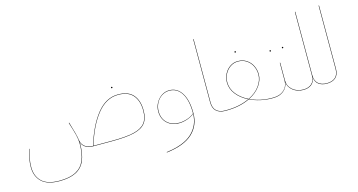

<svg xmlns="http://www.w3.org/2000/svg" viewBox="-95 -1151 3374 1807"><g transform="rotate(-15 1591.5 -247.5)"><path d="M992 -489Q992 -496 999 -496Q1002 -496 1004 -493.5Q1006 -491 1006 -489Q1006 -482 999 -482Q992 -482 992 -489ZM1233 -203Q1233 -125 1198.5 -81Q1164 -37 1086 -18.5Q1008 0 869 0H688Q637 0 609 -21.5Q581 -43 574 -73L575 -59Q575 42 548 106.5Q521 171 460 203Q399 235 298 235Q180 235 124.5 181.5Q69 128 69 40Q69 -49 103 -132L106 -130Q73 -49 73 40Q73 127 127 179Q181 231 298 231Q398 231 458 199.5Q518 168 544.5 104.5Q571 41 571 -59Q571 -98 559.5 -144Q548 -190 522 -271L526 -273Q549 -196 558 -162.5Q567 -129 574 -85Q580 -51 607 -28Q634 -5 687 -4Q743 -190 831.5 -300.5Q920 -411 1038 -411Q1139 -411 1186 -355Q1233 -299 1233 -203ZM1229 -203Q1229 -297 1183 -352Q1137 -407 1038 -407Q922 -407 834 -297.5Q746 -188 691 -4H869Q1007 -4 1084 -22Q1161 -40 1195 -83Q1229 -126 1229 -203Z M1679 -57Q1679 61 1597.5 138Q1516 215 1343 236L1341 232Q1512 211 1592.5 136Q1673 61 1675 -53Q1649 -29 1607 -14.5Q1565 0 1528 0Q1453 0 1408 -43.5Q1363 -87 1363 -158Q1363 -201 1383 -239Q1403 -277 1437.5 -300.5Q1472 -324 1514 -324Q1590 -324 1634.5 -254.5Q1679 -185 1679 -57ZM1675 -57Q1675 -184 1632 -252Q1589 -320 1514 -320Q1473 -320 1439 -297.5Q1405 -275 1386 -237.5Q1367 -200 1367 -158Q1367 -88 1411 -46Q1455 -4 1528 -4Q1565 -4 1607 -18Q1649 -32 1675 -57Z M1857 -730H1861V-114Q1861 -58 1891 -31Q1921 -4 1974 -4L1976 -2L1974 0Q1920 0 1888.5 -28Q1857 -56 1857 -114Z M2445 -2 2443 0H2428Q2373 0 2318 -12.5Q2263 -25 2216 -48Q2118 0 1985 0H1974L1972 -2L1974 -4H1985Q2114 -4 2211 -50Q2141 -85 2099.5 -138Q2058 -191 2058 -255Q2058 -298 2077.5 -336.5Q2097 -375 2131.5 -398.5Q2166 -422 2208 -422Q2257 -422 2293.5 -398Q2330 -374 2349 -334.5Q2368 -295 2368 -251Q2368 -194 2329.5 -140Q2291 -86 2220 -50Q2315 -4 2428 -4H2443ZM2216 -52Q2287 -87 2325.5 -140.5Q2364 -194 2364 -251Q2364 -294 2345.5 -332.5Q2327 -371 2291.5 -394.5Q2256 -418 2209 -418Q2168 -418 2134 -395Q2100 -372 2081 -334.5Q2062 -297 2062 -255Q2062 -191 2104 -138.5Q2146 -86 2216 -52ZM2201 -512Q2201 -519 2208 -519Q2215 -519 2215 -512Q2215 -505 2208 -505Q2201 -505 2201 -512Z M2737 -2 2735 0Q2677 0 2635.5 -33Q2594 -66 2589 -115Q2584 -65 2545 -32.5Q2506 0 2443 0L2441 -2L2443 -4Q2509 -4 2548 -39Q2587 -74 2587 -133V-304H2591V-133Q2591 -76 2633 -40Q2675 -4 2735 -4ZM2522 -436Q2522 -443 2529 -443Q2532 -443 2534 -440.5Q2536 -438 2536 -436Q2536 -429 2529 -429Q2522 -429 2522 -436ZM2642 -436Q2642 -438 2644 -440.5Q2646 -443 2649 -443Q2656 -443 2656 -436Q2656 -429 2649 -429Q2642 -429 2642 -436Z M2968 -2 2966 0Q2915 0 2884.5 -24Q2854 -48 2850 -95Q2846 -48 2816 -24Q2786 0 2735 0L2733 -2L2735 -4Q2788 -4 2818 -31Q2848 -58 2848 -114V-730L2852 -731V-114Q2852 -58 2882.5 -31Q2913 -4 2966 -4Z M2964 -2 2966 -4Q3019 -4 3049 -31Q3079 -58 3079 -114V-730H3083V-114Q3083 -56 3051.5 -28Q3020 0 2966 0Z"/></g></svg>

Font: FiraGO Four
Style: Regular
Weight: 100
Designer: bBox Type
Foundry: bBox Type GmbH
Version: Version 1.001